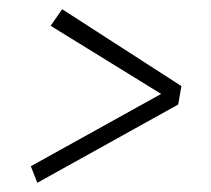

<svg xmlns="http://www.w3.org/2000/svg" viewBox="-20 -540 459 417"><path d="M115 -520 374 -353 367 -313 61 -143 47 -179 330 -336 90 -484Z"/></svg>

Font: Fira Sans Extra Condensed ExtraLight
Style: Italic
Weight: 275
Width: 3
Italic angle: -8°
Designer: Carrois Corporate & Edenspiekermann AG
Foundry: Carrois Corporate GbR & Edenspiekermann AG
Version: Version 4.203